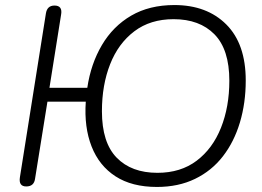

<svg xmlns="http://www.w3.org/2000/svg" viewBox="-20 -733 1038 761"><path d="M602 8Q503 8 438 -34Q373 -76 343 -152.5Q313 -229 320 -330H168L119 -25Q115 6 84 6Q53 6 59 -31L162 -680Q167 -711 196 -711Q229 -711 222 -674L176 -385H326Q340 -480 384 -554.5Q428 -629 500 -671Q572 -713 671 -713Q800 -713 877 -636Q954 -559 954 -414Q954 -325 931 -248Q908 -171 863.5 -113.5Q819 -56 753 -24Q687 8 602 8ZM604 -48Q696 -48 759.5 -96Q823 -144 856 -227Q889 -310 889 -413Q889 -537 830 -597Q771 -657 668 -657Q576 -657 512.5 -609Q449 -561 416.5 -478.5Q384 -396 384 -292Q384 -168 442.5 -108Q501 -48 604 -48Z"/></svg>

Font: Nunito Light
Style: Italic
Weight: 300
Italic angle: -9°
Designer: Vernon Adams
Foundry: Vernon Adams
Version: Version 3.601; ttfautohint (v1.8.2.53-6de2)